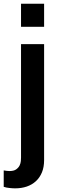

<svg xmlns="http://www.w3.org/2000/svg" viewBox="-26 -864 308 1040"><path d="M-5.9 59.1Q1 60.5 10.3 61.5Q19.5 62.5 25.4 62.5Q48.8 62.5 61.5 53.5Q74.2 44.4 80.1 32.5Q85.9 20.5 86.9 8.3Q87.9 -3.9 87.9 -10.3V-625H212.9V3.4Q212.9 41 201.2 69.6Q189.5 98.1 168.5 117.4Q147.5 136.7 118.9 146.5Q90.3 156.2 56.6 156.2Q50.3 156.2 42.2 155.8Q34.2 155.3 25.6 154.3Q17.1 153.3 8.8 151.9Q0.5 150.4 -5.9 147.9ZM87.9 -843.8H212.9V-718.8H87.9Z"/></svg>

Font: tigers
Style: Regular
Weight: 400
Designer: vernon adams
Foundry: vernon adams
Version: Version 1.2